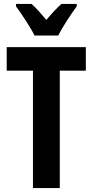

<svg xmlns="http://www.w3.org/2000/svg" viewBox="-20 -953 469 973"><path d="M155 -773H275C296 -815 340 -882 369 -921V-933H291C266 -910 245 -888 215 -852C187 -885 162 -914 140 -933H61V-921C90 -882 136 -812 155 -773ZM283 0V-595H415V-714H14V-595H147V0Z"/></svg>

Font: Noto Sans Georgian ExtraCondensed Bold
Style: Regular
Weight: 700
Width: 2
Designer: Monotype Design Team, Akaki Razmadze
Foundry: Google LLC
Version: Version 2.005